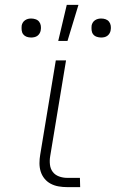

<svg xmlns="http://www.w3.org/2000/svg" viewBox="-20 -768 475 788"><path d="M256 0Q238 0 220.5 -3Q203 -6 188 -14Q173 -22 162.5 -35Q152 -48 147 -64Q142 -80 142 -98Q142 -116 145 -133L209 -520H251L186 -127Q183 -110 185 -92.5Q187 -75 196.5 -62.5Q206 -50 222 -44Q238 -38 256 -38H308L309 0ZM395 -614Q386 -614 377 -617Q368 -620 362.5 -627Q357 -634 356 -643.5Q355 -653 356 -663Q357 -669 360.5 -675Q364 -681 370 -685Q376 -689 382.5 -690.5Q389 -692 395 -692Q405 -692 413.5 -689Q422 -686 427.5 -679Q433 -672 434.5 -662.5Q436 -653 434 -643Q433 -637 429.5 -631Q426 -625 420.5 -621Q415 -617 408.5 -615.5Q402 -614 395 -614ZM108 -614Q98 -614 89.5 -617Q81 -620 75.5 -627Q70 -634 69 -643.5Q68 -653 69 -663Q70 -669 73.5 -675Q77 -681 83 -685Q89 -689 95 -690.5Q101 -692 108 -692Q117 -692 126 -689Q135 -686 140.5 -679Q146 -672 147.5 -662.5Q149 -653 147 -643Q146 -637 142.5 -631Q139 -625 133.5 -621Q128 -617 121 -615.5Q114 -614 108 -614ZM219 -600 254 -748H302L257 -600Z"/></svg>

Font: Iosevka Aile XLt Obl
Style: Regular
Weight: 200
Italic angle: -9°
Designer: Belleve Invis
Foundry: Belleve Invis
Version: Version 31.1.0; ttfautohint (v1.8.4)